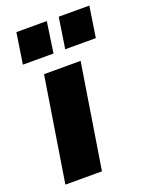

<svg xmlns="http://www.w3.org/2000/svg" viewBox="-139 -805 684 878"><g transform="rotate(-20 203.5 -366.0)"><path d="M24 0ZM24 0 105 -508H283L202 0ZM235 -582 258 -732H407L384 -582ZM29 -582 52 -732H200L178 -582Z"/></g></svg>

Font: Winston ExtraBold
Style: Italic
Weight: 800
Italic angle: -9°
Designer: Original fonts by Vernon Adams / Changes by Cristiano Sobral
Foundry: Original fonts by Vernon Adams / Changes by Cristiano Sobral
Version: Version 2.503;July 17, 2020;FontCreator 13.0.0.2655 64-bit